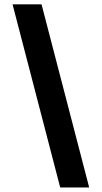

<svg xmlns="http://www.w3.org/2000/svg" viewBox="-20 -747 466 877"><path d="M37.3 -727.3H169.7L387.4 109.4H255Z"/></svg>

Font: Inter UI
Style: Bold
Weight: 700
Designer: Rasmus Andersson
Foundry: rsms
Version: 3.2;8d6f07862